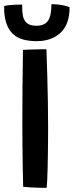

<svg xmlns="http://www.w3.org/2000/svg" viewBox="-28 -898 355 924"><path d="M196.5 6Q182.5 6 161.8 5.5Q141 5 120 4Q99 3 83.5 1Q82.5 -34.5 81.5 -87.5Q80.5 -140.5 80 -198.8Q79.5 -257 79.5 -307.5Q79.5 -381.5 80.2 -470.5Q81 -559.5 82.5 -658Q89 -658.5 103 -659Q117 -659.5 134 -660Q151 -660.5 167.5 -660.8Q184 -661 195.5 -661Q197.5 -602 199.5 -535.8Q201.5 -469.5 202.5 -404.2Q203.5 -339 203.5 -283Q203.5 -257 203.2 -223.8Q203 -190.5 202.5 -155.5Q202 -120.5 201.2 -88.2Q200.5 -56 199.2 -31.2Q198 -6.5 196.5 6ZM307 -863.5Q307 -781.5 263.8 -740.8Q220.5 -700 148.5 -700Q75.5 -700 39.5 -730Q3.5 -760 -5 -819Q-7 -830.5 -7.5 -843Q-8 -855.5 -8 -869Q3 -872 18.5 -873.5Q34 -875 50.2 -875.5Q66.5 -876 78.5 -876Q78.5 -861 79.2 -847.5Q80 -834 82 -822.5Q87 -798.5 102.2 -786.2Q117.5 -774 148 -774Q185.5 -774 202.5 -797.5Q219.5 -821 219.5 -878Q246.5 -878 270.2 -873.5Q294 -869 307 -863.5Z"/></svg>

Font: Grandstander Thin Medium
Style: Regular
Weight: 500
Version: Version 1.200